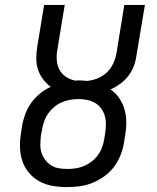

<svg xmlns="http://www.w3.org/2000/svg" viewBox="-20 -755 640 783"><path d="M253 8Q223 8 194 3Q165 -2 140.5 -15.5Q116 -29 98 -50.5Q80 -72 71 -99Q62 -126 61.5 -155.5Q61 -185 66 -215L70 -241Q74 -265 83 -289.5Q92 -314 107 -335Q122 -356 142.5 -373Q163 -390 187 -401Q169 -414 155.5 -432Q142 -450 135 -471.5Q128 -493 128 -517Q128 -541 132 -565L160 -735H244L214 -553Q210 -532 211.5 -510Q213 -488 222.5 -470.5Q232 -453 249.5 -441.5Q267 -430 288 -426Q292 -427 296 -427Q300 -427 304 -427Q312 -427 319.5 -426.5Q327 -426 335 -425Q357 -427 378 -435.5Q399 -444 415.5 -459.5Q432 -475 441.5 -495.5Q451 -516 455 -538L487 -735H571L536 -526Q533 -504 525 -483.5Q517 -463 503 -445Q489 -427 470.5 -413.5Q452 -400 431 -390Q452 -376 466.5 -354.5Q481 -333 488 -308Q495 -283 495 -255.5Q495 -228 490 -201L486 -175Q482 -149 472 -123.5Q462 -98 445.5 -75.5Q429 -53 406 -36.5Q383 -20 357.5 -9.5Q332 1 305.5 4.5Q279 8 253 8ZM254 -66Q272 -66 289 -68.5Q306 -71 322.5 -78Q339 -85 353.5 -96Q368 -107 379 -122Q390 -137 396 -153.5Q402 -170 405 -187L409 -213Q412 -231 412 -249Q412 -267 407 -283.5Q402 -300 392 -313.5Q382 -327 367.5 -335.5Q353 -344 335.5 -347.5Q318 -351 300 -351Q283 -351 266 -348Q249 -345 232.5 -338Q216 -331 202 -319.5Q188 -308 177.5 -293.5Q167 -279 161 -262.5Q155 -246 152 -229L147 -203Q145 -185 144.5 -167Q144 -149 149 -133Q154 -117 164 -103.5Q174 -90 188 -81Q202 -72 219 -69Q236 -66 254 -66Z"/></svg>

Font: Iosevka Slab Extended Oblique
Style: Regular
Weight: 400
Width: 7
Italic angle: -9°
Monospace: yes
Designer: Belleve Invis
Foundry: Belleve Invis
Version: Version 11.1.0; ttfautohint (v1.8.3)